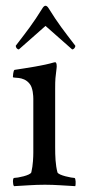

<svg xmlns="http://www.w3.org/2000/svg" viewBox="-20 -638 298 661"><path d="M136.7 -618.2C132.8 -618.2 128.9 -614.3 126 -609.4C92.8 -555.7 72.3 -530.3 34.2 -480.5C34.2 -473.6 40 -467.8 44.9 -467.8L136.7 -548.8L228.5 -467.8C233.4 -467.8 239.3 -473.6 239.3 -480.5C201.2 -530.3 180.7 -555.7 147.5 -609.4C144.5 -614.3 140.6 -618.2 136.7 -618.2ZM169.9 -131.8V-333C169.9 -366.2 170.9 -372.1 174.8 -403.3C175.8 -408.2 175.8 -423.8 169.9 -423.8C168.9 -423.8 166 -422.9 165 -422.9C128.9 -412.1 74.2 -404.3 30.3 -397.5C25.4 -396.5 24.4 -374 24.4 -373C24.4 -367.2 59.6 -377 81.1 -350.6C93.8 -336.9 94.7 -305.7 94.7 -297.9V-113.3C94.7 -99.6 93.8 -69.3 87.9 -44.9C85 -34.2 40 -25.4 28.3 -25.4C23.4 -25.4 23.4 -2 28.3 2.9C68.4 1 94.7 -2 134.8 -2C171.9 -2 200.2 1 239.3 2.9C241.2 -2.9 241.2 -25.4 236.3 -25.4C228.5 -25.4 180.7 -34.2 177.7 -44.9C170.9 -71.3 169.9 -99.6 169.9 -131.8Z"/></svg>

Font: Crimson
Style: Roman
Weight: 400
Version: Version 0.2